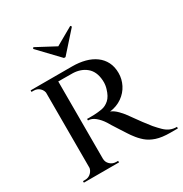

<svg xmlns="http://www.w3.org/2000/svg" viewBox="-184 -942 1029 1081"><g transform="rotate(-30 330.5 -401.5)"><path d="M198 -600H320Q365 -600 403 -590Q441 -580 469 -559.5Q497 -539 512.5 -508.5Q528 -478 528 -437Q528 -398 510 -362.5Q492 -327 458 -303Q424 -279 378 -273Q399 -266 423 -241Q447 -216 462 -193Q464 -191 476 -173.5Q488 -156 506.5 -131.5Q525 -107 544 -83Q565 -59 581.5 -43Q598 -27 617 -18.5Q636 -10 661 -10V0H613Q558 0 522 -12Q486 -24 462 -45Q438 -66 420 -91Q414 -98 401 -118Q388 -138 373.5 -160.5Q359 -183 347 -202Q335 -221 332 -227Q314 -255 291.5 -273.5Q269 -292 245 -292V-302Q245 -302 258 -301.5Q271 -301 291 -302Q317 -303 342.5 -307.5Q368 -312 390 -331.5Q412 -351 424 -393Q427 -402 429 -415.5Q431 -429 430 -445Q428 -476 418 -498Q408 -520 390.5 -534.5Q373 -549 351.5 -556.5Q330 -564 305 -565Q268 -566 239.5 -565.5Q211 -565 208 -566Q208 -566 205.5 -574.5Q203 -583 200.5 -591.5Q198 -600 198 -600ZM210 -600V0H119V-600ZM122 -64 131 0H50V-10Q51 -10 57 -10Q63 -10 64 -10Q87 -10 103 -26Q119 -42 120 -64ZM122 -537H120Q119 -560 103 -575Q87 -590 64 -590Q63 -590 57 -590Q51 -590 50 -590V-600H131ZM207 -64H210Q210 -41 226.5 -25.5Q243 -10 266 -10Q266 -10 271.5 -10Q277 -10 278 -10L279 0H197ZM431 -795 425 -803 309 -737 185 -803 179 -795 304 -664H314Z"/></g></svg>

Font: Cinzel Medium
Style: Regular
Weight: 500
Designer: Natanael Gama
Version: Version 2.000